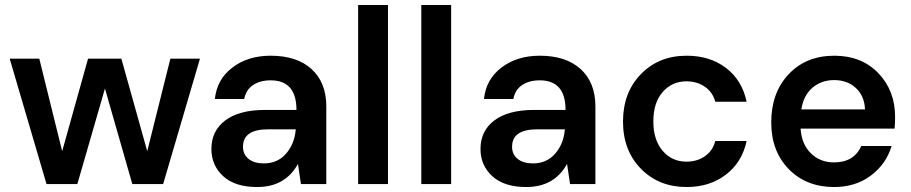

<svg xmlns="http://www.w3.org/2000/svg" viewBox="-20 -740 3663 772"><path d="M167 0 19 -504H138L230 -132L334 -504H468L572 -132L665 -504H784L636 0H512L402 -384L291 0Z M1014 12Q925 12 877.5 -31.5Q830 -75 830 -141Q830 -214 886 -256Q942 -298 1046 -298H1172Q1172 -417 1068 -417Q1026 -417 997.5 -398Q969 -379 962 -342H844Q852 -421 914.5 -468.5Q977 -516 1068 -516Q1174 -516 1233 -462Q1292 -408 1292 -312V0H1190L1178 -81Q1127 12 1014 12ZM1041 -83Q1096 -83 1130 -122Q1164 -161 1169 -218V-220H1058Q957 -220 957 -150Q957 -119 979.5 -101Q1002 -83 1041 -83Z M1420 0V-720H1540V0Z M1674 0V-720H1794V0Z M2096 12Q2007 12 1959.5 -31.5Q1912 -75 1912 -141Q1912 -214 1968 -256Q2024 -298 2128 -298H2254Q2254 -417 2150 -417Q2108 -417 2079.5 -398Q2051 -379 2044 -342H1926Q1934 -421 1996.5 -468.5Q2059 -516 2150 -516Q2256 -516 2315 -462Q2374 -408 2374 -312V0H2272L2260 -81Q2209 12 2096 12ZM2123 -83Q2178 -83 2212 -122Q2246 -161 2251 -218V-220H2140Q2039 -220 2039 -150Q2039 -119 2061.5 -101Q2084 -83 2123 -83Z M2741 12Q2629 12 2557 -61.5Q2485 -135 2485 -251Q2485 -368 2557 -442Q2629 -516 2741 -516Q2835 -516 2899.5 -466.5Q2964 -417 2982 -331H2856Q2846 -369 2814.5 -391Q2783 -413 2740 -413Q2682 -413 2644.5 -370Q2607 -327 2607 -252Q2607 -177 2644.5 -133.5Q2682 -90 2740 -90Q2783 -90 2814.5 -112Q2846 -134 2856 -173H2982Q2964 -88 2899 -38Q2834 12 2741 12Z M3334 12Q3222 12 3151.5 -60Q3081 -132 3081 -248Q3081 -367 3151 -441.5Q3221 -516 3335 -516Q3444 -516 3511.5 -446Q3579 -376 3579 -270Q3579 -241 3577 -223H3199Q3203 -160 3240.5 -123.5Q3278 -87 3333 -87Q3414 -87 3443 -153H3565Q3543 -80 3481.5 -34Q3420 12 3334 12ZM3202 -300H3458Q3456 -354 3421.5 -386Q3387 -418 3334 -418Q3283 -418 3247 -387.5Q3211 -357 3202 -300Z"/></svg>

Font: AWOL-DM SemiBold
Style: Regular
Weight: 600
Designer: Colophon Foundry, Jonny Pinhorn, Mikhail Sharanda
Foundry: Colophon Foundry
Version: Version 1.000;Glyphs 3.2.3 (3260)